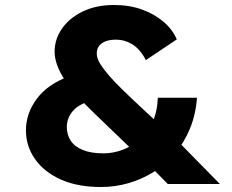

<svg xmlns="http://www.w3.org/2000/svg" viewBox="-20 -738 929 770"><path d="M653 0 586 -68 521 -127 362 -280Q322 -318 291.5 -352Q261 -386 240.5 -416.5Q220 -447 209.5 -476Q199 -505 199 -531Q199 -580 228 -622.5Q257 -665 311 -691.5Q365 -718 437 -718Q499 -718 549 -700Q599 -682 635.5 -651Q672 -620 689 -580L565 -497Q542 -541 511 -560Q480 -579 445 -579Q421 -579 404 -572.5Q387 -566 377.5 -554Q368 -542 368 -523Q368 -504 382.5 -481Q397 -458 419 -433Q441 -408 465 -384.5Q489 -361 509 -342L631 -228L696 -169L862 0ZM385 12Q291 12 224 -18Q157 -48 120.5 -100Q84 -152 84 -215Q84 -284 128.5 -343Q173 -402 262 -434L364 -339Q302 -325 275 -296Q248 -267 248 -228Q248 -198 263.5 -174Q279 -150 312 -136.5Q345 -123 396 -123Q433 -123 471 -137Q509 -151 540.5 -179Q572 -207 591.5 -248.5Q611 -290 613 -346H770Q765 -278 741.5 -221.5Q718 -165 681 -121.5Q644 -78 596.5 -48.5Q549 -19 495.5 -3.5Q442 12 385 12Z"/></svg>

Font: Lexend Exa
Style: Bold
Weight: 700
Designer: Bonnie Shaver-Troup, Thomas Jockin
Foundry: Lexend
Version: Version 1.007